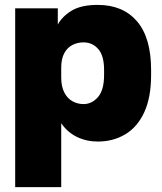

<svg xmlns="http://www.w3.org/2000/svg" viewBox="-20 -564 660 784"><path d="M42 200V-530H216V-464Q235 -498 273.5 -521Q312 -544 379 -544Q482 -544 539.5 -477Q597 -410 597 -278V-258Q597 -166 569 -105.5Q541 -45 491.5 -15.5Q442 14 379 14Q333 14 294 -5Q255 -24 230 -61V200ZM321 -139Q355 -139 380 -167.5Q405 -196 405 -258V-278Q405 -337 381 -364Q357 -391 321 -391Q296 -391 275 -380Q254 -369 242 -346Q230 -323 230 -288V-247Q230 -211 242.5 -186.5Q255 -162 276 -150.5Q297 -139 321 -139Z"/></svg>

Font: Golos Text ExtraBold
Style: Regular
Weight: 800
Designer: A.Korolkova, Vitaly Kuzmin
Foundry: ParaType Ltd
Version: Version 2.004